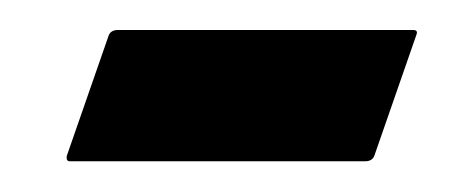

<svg xmlns="http://www.w3.org/2000/svg" viewBox="-20 -321 302 128"><path d="M255.5 -301Q259 -301 257.5 -297.5L229.5 -217Q228 -213.5 223.5 -213.5H26.5Q24 -213.5 24.5 -217L52.5 -297.5Q54 -301 58.5 -301Z"/></svg>

Font: Fraunces 144pt Black
Style: Italic
Weight: 900
Italic angle: -16°
Version: Version 1.000;[0bf87f6ff]